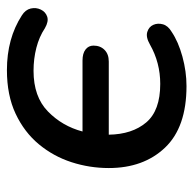

<svg xmlns="http://www.w3.org/2000/svg" viewBox="-22 -514 546 541"><g transform="rotate(-90 250.5 -244.0)"><path d="M278 9Q162 9 104.5 -51.5Q47 -112 47 -210Q47 -264 63.5 -315Q80 -366 114 -407Q148 -448 200 -472.5Q252 -497 323 -497Q412 -497 477 -455Q493 -445 496.5 -430Q500 -415 493.5 -401.5Q487 -388 473.5 -383.5Q460 -379 441 -390Q417 -406 386 -414Q355 -422 321 -422Q248 -422 206.5 -381.5Q165 -341 150 -284H350Q370 -284 381 -275.5Q392 -267 392 -253Q392 -234 380 -222Q368 -210 347 -210H141Q142 -144 175.5 -104.5Q209 -65 284 -65Q344 -65 395 -94Q416 -106 430.5 -101.5Q445 -97 450.5 -84.5Q456 -72 452 -57.5Q448 -43 431 -33Q403 -14 361 -2.5Q319 9 278 9Z"/></g></svg>

Font: Nunito SemiBold
Style: Italic
Weight: 600
Italic angle: -9°
Designer: Vernon Adams
Foundry: Vernon Adams
Version: Version 3.601; ttfautohint (v1.8.2.53-6de2)